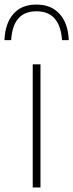

<svg xmlns="http://www.w3.org/2000/svg" viewBox="-52 -822 322 842"><path d="M91.5 0V-540H125.5V0ZM107.5 -802Q173 -802 210 -760.2Q247 -718.5 249.5 -646H220Q216 -707 188.5 -739.8Q161 -772.5 107.5 -772.5Q4.5 -772.5 -3 -646H-32.5Q-29.5 -719 6.2 -760.5Q42 -802 107.5 -802Z"/></svg>

Font: Encode Sans Semi Expanded Thin
Style: Regular
Weight: 250
Width: 6
Designer: Multiple Designers
Foundry: Impallari Type
Version: Version 2.000